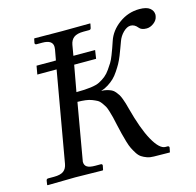

<svg xmlns="http://www.w3.org/2000/svg" viewBox="-97 -752 875 855"><g transform="rotate(-15 340.0 -325.0)"><path d="M583 1 509.8 0Q492.7 0 479 -4.9Q465.3 -9.8 454.8 -16.6Q444.3 -23.4 435.5 -37.1Q426.8 -50.8 420.7 -63Q414.6 -75.2 408.2 -96.9Q401.9 -118.7 397.7 -135.3Q393.6 -151.9 387.2 -180.2Q382.3 -203.6 379.4 -215.3Q376.5 -227.1 371.3 -244.1Q366.2 -261.2 361.6 -269.3Q356.9 -277.3 349.1 -288.1Q341.3 -298.8 332.3 -303.7Q323.2 -308.6 310.3 -313.7Q297.4 -318.8 281.2 -320.8Q265.1 -322.8 244.1 -323.2L200.2 -70.8Q198.2 -63 198.2 -59.1Q198.2 -42.5 209.7 -35.2Q221.2 -27.8 247.1 -27.8H272.9Q276.4 -27.8 278.3 -25.6Q280.3 -23.4 279.8 -20L275.9 -1L273.9 1Q188 -1 147.9 -1L20 1L18.1 -1L21 -20Q22.5 -27.8 29.8 -27.8H57.1Q86.9 -27.8 101.1 -38.3Q115.2 -48.8 119.1 -70.8L191.9 -486.8H103L109.9 -525.9H199.2L208 -574.2Q208 -576.2 208.5 -580.1Q209 -584 209 -585.9Q209 -618.2 161.1 -618.2H133.8Q130.9 -618.2 128.7 -620.4Q126.5 -622.6 127 -626L130.9 -645L132.8 -646Q219.7 -645 258.8 -645L388.2 -646L390.1 -645L386.2 -626Q384.8 -618.2 377 -618.2H351.1Q321.3 -618.2 306.6 -607.2Q292 -596.2 288.1 -574.2L279.8 -525.9H379.9L374 -486.8H272.9L251 -366.2Q331.1 -366.2 358.9 -380.9Q374.5 -388.7 387.7 -399.4Q400.9 -410.2 411.6 -425.8Q422.4 -441.4 429.4 -452.6Q436.5 -463.9 444.6 -484.9Q452.6 -505.9 455.6 -514.2L465.8 -543.9Q480.5 -588.9 522.9 -619.9Q565.4 -650.9 617.2 -650.9Q649.9 -650.9 665 -638.7Q680.2 -626.5 680.2 -607.9Q680.2 -606.9 679.7 -604.7Q679.2 -602.5 679.2 -601.1Q676.3 -583.5 659.9 -571.3Q643.6 -559.1 627 -559.1Q602.5 -559.1 592.8 -571.8Q578.6 -589.8 560.1 -589.8Q543.5 -589.8 526.1 -572.8Q508.8 -555.7 501 -533.2L490.2 -503.9Q486.8 -493.7 478.3 -472.7Q469.7 -451.7 462.6 -439Q455.6 -426.3 443.8 -408.7Q432.1 -391.1 420.4 -379.9Q408.7 -368.7 392.6 -358.4Q376.5 -348.1 358.9 -342.8Q373.5 -342.8 385.3 -339.6Q397 -336.4 405.5 -332.3Q414.1 -328.1 421.4 -319.3Q428.7 -310.5 433.1 -303.5Q437.5 -296.4 442.6 -283Q447.8 -269.5 450.2 -260.7L457 -235.8Q483.4 -135.7 512.7 -83Q543.5 -27.8 570.8 -27.8H581.1Q584 -27.8 586.2 -25.6Q588.4 -23.4 587.9 -20L584 -1Z"/></g></svg>

Font: Linux Libertine G
Style: Italic
Weight: 400
Italic angle: -12°
Designer: Philipp H. Poll
Foundry: Philipp H. Poll
Version: Version 5.1.3